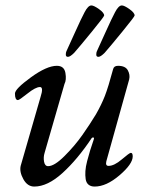

<svg xmlns="http://www.w3.org/2000/svg" viewBox="-20 -672 522 706"><path d="M253 -478Q238 -463 230 -463Q222 -463 222 -471Q222 -479 224 -483Q226 -487 253.5 -548Q281 -609 291 -627Q304 -652 316 -652Q325 -652 344 -638.5Q363 -625 363 -615Q363 -611 318.5 -556.5Q274 -502 253 -478ZM365 -478Q350 -463 342 -463Q334 -463 334 -471Q334 -479 336 -483Q338 -487 365.5 -548Q393 -609 403 -627Q416 -652 428 -652Q437 -652 456 -638.5Q475 -625 475 -615Q475 -611 430.5 -556.5Q386 -502 365 -478ZM317 -164Q265 -86 210 -36Q155 14 106 14Q81 14 66 -13Q51 -40 56 -62L129 -315Q141 -352 127 -352Q111 -352 81 -328Q51 -304 46 -304Q35 -304 35 -328Q35 -345 93.5 -387.5Q152 -430 189 -430Q216 -430 220.5 -404Q225 -378 217 -363L144 -110Q139 -94 142 -77.5Q145 -61 157 -61Q180 -61 217.5 -98.5Q255 -136 282.5 -175Q310 -214 333 -252Q353 -287 365.5 -319Q378 -351 396 -418Q399 -430 414 -430Q441 -430 450 -413.5Q459 -397 455 -380L371 -79Q367 -62 379 -62Q400 -62 428 -86Q456 -110 461 -110Q468 -110 468 -97Q468 -69 419.5 -27.5Q371 14 328 14Q314 14 305.5 7Q297 0 295 -13.5Q293 -27 294 -43Q295 -59 300.5 -80Q306 -101 311.5 -119Q317 -137 325 -160Q327 -166 323 -166.5Q319 -167 317 -164Z"/></svg>

Font: EB Garamond 08
Style: Italic
Weight: 400
Italic angle: -14°
Version: Version 0.016